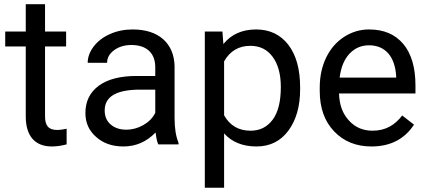

<svg xmlns="http://www.w3.org/2000/svg" viewBox="-20 -676 2001 899"><path d="M100.6 -656.2V-528.3H4.4V-458.5H100.6V-130.9C100.6 -41 142.1 9.8 222.7 9.8C245.1 9.8 268.1 6.3 292 0V-73.2C273.9 -69.3 259.3 -67.4 249 -67.4C206.5 -67.4 190.9 -88.4 190.9 -130.9V-458.5H289.6V-528.3H190.9V-656.2Z M815.9 0V-7.8C803.7 -36.6 797.4 -75.2 797.4 -123.5V-366.7C795.9 -419.9 778.3 -461.9 743.7 -492.7C709 -522.9 661.6 -538.1 600.6 -538.1C562 -538.1 526.9 -530.8 495.1 -516.6C462.9 -502.4 437.5 -482.9 418.9 -458.5C399.9 -433.6 390.6 -408.2 390.6 -381.8H481.4C481.4 -404.8 492.2 -424.8 514.2 -440.9C536.1 -457 563 -465.3 595.2 -465.3C668.9 -465.3 707 -424.8 707 -361.8V-320.3H619.1C543.5 -320.3 484.4 -305.2 442.9 -274.9C400.9 -244.1 379.9 -201.7 379.9 -146.5C379.9 -101.1 396.5 -64 430.2 -34.7C463.4 -4.9 505.9 9.8 558.1 9.8C616.2 9.8 666.5 -12.2 708.5 -55.7C711.9 -28.8 715.8 -10.3 721.2 0ZM571.3 -68.8C541.5 -68.8 517.6 -76.7 498.5 -92.8C479.5 -108.9 470.2 -130.9 470.2 -159.2C470.2 -224.1 525.4 -256.3 636.2 -256.3H707V-147.9C695.8 -124.5 677.2 -105.5 651.9 -90.8C626.5 -76.2 599.6 -68.8 571.3 -68.8Z M1385.3 -266.6C1385.3 -352.1 1366.7 -418.5 1330.1 -466.3C1293 -514.2 1242.7 -538.1 1179.2 -538.1C1113.8 -538.1 1062.5 -515.1 1025.9 -469.7L1021.5 -528.3H939V203.1H1029.3V-51.3C1065.9 -10.7 1116.7 9.8 1180.7 9.8C1243.7 9.8 1293.5 -14.6 1330.1 -64C1366.7 -113.3 1385.3 -177.7 1385.3 -258.3ZM1294.9 -268.6C1294.9 -200.7 1282.2 -149.9 1256.8 -115.7C1231 -81.1 1196.8 -64 1153.3 -64C1097.7 -64 1056.2 -87.9 1029.3 -136.2V-388.7C1056.6 -437 1097.7 -461.4 1152.3 -461.4C1196.8 -461.4 1231.4 -444.3 1256.8 -409.7C1282.2 -375 1294.9 -328.1 1294.9 -268.6Z M1719.2 9.8C1807.6 9.8 1874 -24.4 1918.5 -92.3L1863.3 -135.3C1830.1 -92.3 1788.1 -64 1724.1 -64C1679.2 -64 1642.1 -80.1 1613.3 -112.3C1584 -144 1568.8 -186 1567.4 -238.3H1925.3V-275.9C1925.3 -360.4 1906.2 -424.8 1868.2 -470.2C1830.1 -515.6 1776.9 -538.1 1708 -538.1C1666 -538.1 1627 -526.4 1591.3 -503.4C1555.2 -480 1527.3 -447.8 1507.3 -406.7C1487.3 -365.2 1477.1 -318.4 1477.1 -266.1V-249.5C1477.1 -170.9 1499.5 -107.9 1544.4 -61C1589.4 -13.7 1647.5 9.8 1719.2 9.8ZM1708 -463.9C1783.7 -463.9 1829.6 -411.1 1835 -319.3V-312.5H1570.3C1576.2 -360.4 1591.3 -397.5 1616.2 -424.3C1641.1 -450.7 1671.4 -463.9 1708 -463.9Z"/></svg>

Font: Roboto
Style: Regular
Weight: 400
Designer: Google
Version: Version 2.137; 2017